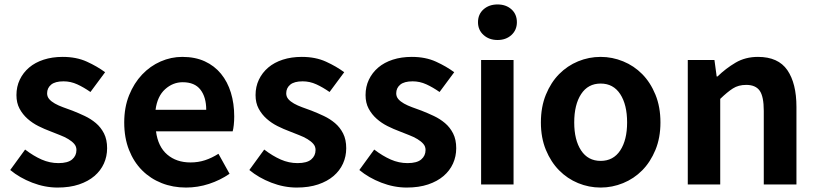

<svg xmlns="http://www.w3.org/2000/svg" viewBox="-20 -830 3677 864"><path d="M239 14Q182 14 125 -8Q68 -30 26 -65L93 -157Q131 -128 167.5 -112Q204 -96 243 -96Q285 -96 304.5 -112.5Q324 -129 324 -155Q324 -171 314 -182.5Q304 -194 287.5 -204Q271 -214 250 -222Q229 -230 207 -239Q180 -249 153 -262.5Q126 -276 104 -295.5Q82 -315 68 -341Q54 -367 54 -402Q54 -440 69 -471.5Q84 -503 111 -526Q138 -549 176.5 -561.5Q215 -574 262 -574Q324 -574 371 -552.5Q418 -531 453 -505L387 -416Q357 -437 327.5 -450.5Q298 -464 266 -464Q228 -464 210 -449Q192 -434 192 -410Q192 -395 201.5 -384Q211 -373 227 -364Q243 -355 263.5 -347.5Q284 -340 306 -332Q334 -321 361.5 -308Q389 -295 411.5 -276Q434 -257 448 -229.5Q462 -202 462 -163Q462 -126 447.5 -94Q433 -62 405 -38Q377 -14 335.5 0Q294 14 239 14Z M817 14Q758 14 707.5 -6Q657 -26 619.5 -63.5Q582 -101 560.5 -155.5Q539 -210 539 -279Q539 -347 561 -401.5Q583 -456 619.5 -494.5Q656 -533 703 -553.5Q750 -574 800 -574Q858 -574 901.5 -554Q945 -534 974.5 -498Q1004 -462 1019 -413Q1034 -364 1034 -306Q1034 -286 1032 -267.5Q1030 -249 1027 -239H682Q691 -170 732.5 -134.5Q774 -99 837 -99Q872 -99 902.5 -109Q933 -119 963 -138L1013 -48Q971 -19 920.5 -2.5Q870 14 817 14ZM908 -336Q908 -393 882 -426.5Q856 -460 802 -460Q758 -460 723 -428.5Q688 -397 680 -336Z M1315 14Q1258 14 1201 -8Q1144 -30 1102 -65L1169 -157Q1207 -128 1243.5 -112Q1280 -96 1319 -96Q1361 -96 1380.5 -112.5Q1400 -129 1400 -155Q1400 -171 1390 -182.5Q1380 -194 1363.5 -204Q1347 -214 1326 -222Q1305 -230 1283 -239Q1256 -249 1229 -262.5Q1202 -276 1180 -295.5Q1158 -315 1144 -341Q1130 -367 1130 -402Q1130 -440 1145 -471.5Q1160 -503 1187 -526Q1214 -549 1252.5 -561.5Q1291 -574 1338 -574Q1400 -574 1447 -552.5Q1494 -531 1529 -505L1463 -416Q1433 -437 1403.5 -450.5Q1374 -464 1342 -464Q1304 -464 1286 -449Q1268 -434 1268 -410Q1268 -395 1277.5 -384Q1287 -373 1303 -364Q1319 -355 1339.5 -347.5Q1360 -340 1382 -332Q1410 -321 1437.5 -308Q1465 -295 1487.5 -276Q1510 -257 1524 -229.5Q1538 -202 1538 -163Q1538 -126 1523.5 -94Q1509 -62 1481 -38Q1453 -14 1411.5 0Q1370 14 1315 14Z M1810 14Q1753 14 1696 -8Q1639 -30 1597 -65L1664 -157Q1702 -128 1738.5 -112Q1775 -96 1814 -96Q1856 -96 1875.5 -112.5Q1895 -129 1895 -155Q1895 -171 1885 -182.5Q1875 -194 1858.5 -204Q1842 -214 1821 -222Q1800 -230 1778 -239Q1751 -249 1724 -262.5Q1697 -276 1675 -295.5Q1653 -315 1639 -341Q1625 -367 1625 -402Q1625 -440 1640 -471.5Q1655 -503 1682 -526Q1709 -549 1747.5 -561.5Q1786 -574 1833 -574Q1895 -574 1942 -552.5Q1989 -531 2024 -505L1958 -416Q1928 -437 1898.5 -450.5Q1869 -464 1837 -464Q1799 -464 1781 -449Q1763 -434 1763 -410Q1763 -395 1772.5 -384Q1782 -373 1798 -364Q1814 -355 1834.5 -347.5Q1855 -340 1877 -332Q1905 -321 1932.5 -308Q1960 -295 1982.5 -276Q2005 -257 2019 -229.5Q2033 -202 2033 -163Q2033 -126 2018.5 -94Q2004 -62 1976 -38Q1948 -14 1906.5 0Q1865 14 1810 14Z M2145 -560H2291V0H2145ZM2219 -650Q2181 -650 2156 -672.5Q2131 -695 2131 -730Q2131 -766 2156 -788Q2181 -810 2219 -810Q2257 -810 2281.5 -788Q2306 -766 2306 -730Q2306 -695 2281.5 -672.5Q2257 -650 2219 -650Z M2683 14Q2630 14 2581.5 -6Q2533 -26 2496 -63.5Q2459 -101 2436.5 -155.5Q2414 -210 2414 -279Q2414 -349 2436.5 -404Q2459 -459 2496 -496.5Q2533 -534 2581.5 -554Q2630 -574 2683 -574Q2735 -574 2784 -554Q2833 -534 2870 -496.5Q2907 -459 2929.5 -404Q2952 -349 2952 -279Q2952 -210 2929.5 -155.5Q2907 -101 2870 -63.5Q2833 -26 2784 -6Q2735 14 2683 14ZM2683 -106Q2740 -106 2771 -153Q2802 -200 2802 -279Q2802 -359 2771 -406.5Q2740 -454 2683 -454Q2626 -454 2595 -406.5Q2564 -359 2564 -279Q2564 -200 2595 -153Q2626 -106 2683 -106Z M3075 -560H3195L3205 -486H3209Q3246 -522 3290 -548Q3334 -574 3391 -574Q3482 -574 3523 -514.5Q3564 -455 3564 -349V0H3417V-331Q3417 -396 3398.5 -422Q3380 -448 3338 -448Q3303 -448 3278 -432Q3253 -416 3221 -385V0H3075Z"/></svg>

Font: SpoqaHanSans-Bold
Style: Regular
Weight: 700
Designer: [Spoqa Han Sans] Dong-huui Kim \uAE40 \uB3D9 \uD718   [Noto Sans] Ryoko NISHIZUKA \u897F \u585A \u6DBC \u5B50  (kana & i
Foundry: Spoqa (http://www.spoqa-han-sans.com)
Version: Version 2.000